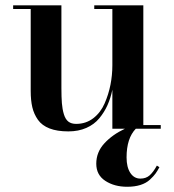

<svg xmlns="http://www.w3.org/2000/svg" viewBox="-20 -480 648 716"><path d="M209 -460V-152Q209 -117 210.8 -95Q212.5 -73 218.2 -54Q224 -35 235 -26.5Q246 -18 264 -18Q300.5 -18 328 -39.2Q355.5 -60.5 370.2 -94.5Q385 -128.5 392 -164.2Q399 -200 399 -236.5V-446.5H331.5V-460H514.5V-13.5H579.5V0H486.5Q452 35.5 452 107Q452 143.5 466 164.8Q480 186 503.5 186Q524.5 186 538.2 173.8Q552 161.5 565 137.5L574.5 143.5Q567 157.5 560 167.2Q553 177 539 190Q525 203 503.5 209.8Q482 216.5 454.5 216.5Q406.5 216.5 372.8 194.5Q339 172.5 339 130.5Q339 87.5 369 54.8Q399 22 446 0H399V-145.5Q392.5 -114 380.8 -87.8Q369 -61.5 350.2 -38.8Q331.5 -16 302 -3Q272.5 10 235 10Q193 10 164.8 -1Q136.5 -12 121.5 -33.2Q106.5 -54.5 100.5 -80.2Q94.5 -106 94.5 -141V-446.5H29V-460Z"/></svg>

Font: Bodoni* 16pt Medium
Style: Regular
Weight: 500
Version: Version 2.3